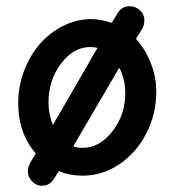

<svg xmlns="http://www.w3.org/2000/svg" viewBox="-20 -555 557 613"><path d="M113.8 38.1Q95.7 38.1 82.3 23.9Q68.8 9.8 68.8 -8.8Q68.8 -21.5 79.1 -40L94.2 -64.9Q38.1 -130.4 38.1 -226.1Q38.1 -279.3 56.9 -328.9Q75.7 -378.4 107.2 -414.6Q138.7 -450.7 181.9 -472.4Q225.1 -494.1 272 -494.1Q301.3 -494.1 336.9 -481.9L355 -512.2Q368.2 -535.2 394 -535.2Q412.6 -535.2 426.8 -522.2Q440.9 -509.3 440.9 -491.2Q440.9 -474.6 435.1 -464.8L414.1 -431.2Q443.8 -398.4 461.4 -353.8Q479 -309.1 479 -262.2Q479 -190.4 447 -128.7Q415 -66.9 360.8 -30.5Q306.6 5.9 244.1 5.9Q202.1 5.9 168 -8.8L152.8 15.1Q138.7 38.1 113.8 38.1ZM148.9 -155.8 291 -401.9Q282.2 -404.8 268.1 -404.8Q214.4 -404.8 174.6 -351.6Q134.8 -298.3 134.8 -227.1Q134.8 -191.4 148.9 -155.8ZM244.1 -83Q297.4 -83 338.6 -135.3Q379.9 -187.5 379.9 -256.8Q379.9 -303.2 360.8 -338.9L213.9 -87.9Q224.6 -83 244.1 -83Z"/></svg>

Font: Comic Neue
Style: Bold
Weight: 700
Designer: Craig Rozynski
Foundry: Craig Rozynski
Version: Version 2.003;hotconv 1.0.109;makeotfexe 2.5.65596